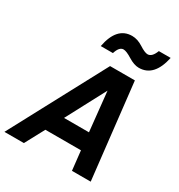

<svg xmlns="http://www.w3.org/2000/svg" viewBox="-262 -1044 1102 1182"><g transform="rotate(30 289.0 -453.0)"><path d="M559.1 0H425.8L410.6 -137.2H157.7L84 0H-54.2L306.6 -675.8H482.9ZM397.9 -257.8 368.7 -537.1 220.7 -257.8ZM281.7 -753.9H195.3Q224.1 -904.8 332.5 -904.8Q371.1 -904.8 410.4 -879.4Q449.7 -854 469.7 -854Q501 -854 520.5 -905.8H604.5Q572.3 -754.9 464.4 -754.9Q430.7 -754.9 389.6 -780.5Q348.6 -806.2 327.6 -806.2Q297.9 -806.2 281.7 -753.9Z"/></g></svg>

Font: Cadman
Style: Bold Italic
Weight: 700
Italic angle: -12°
Designer: Paul James MIller
Foundry: High-Logic / Made with FontCreator
Version: Version 2.114;March 28, 2021;FontCreator 13.0.0.2683 64-bit